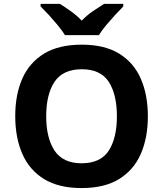

<svg xmlns="http://www.w3.org/2000/svg" viewBox="-20 -954 836 984"><path d="M701.2 -164.6Q665.5 -82.5 589.8 -36.1Q515.6 9.8 397.9 9.8Q281.7 9.8 206.1 -36.1Q130.4 -83 94.7 -165Q58.1 -248 58.1 -358.9Q58.1 -469.7 94.7 -551.8Q130.4 -632.8 206.5 -679.7Q282.2 -725.1 398.9 -725.1Q515.1 -725.1 589.8 -679.7Q665.5 -633.3 701.2 -551.3Q737.8 -468.8 737.8 -357.9Q737.8 -247.1 701.2 -164.6ZM216.8 -357.9Q216.8 -247.1 259.8 -181.6Q303.7 -117.2 397.9 -117.2Q495.1 -117.2 537.1 -181.6Q579.1 -246.6 579.1 -357.9Q579.1 -470.2 537.1 -535.2Q495.1 -599.1 398.9 -599.1Q303.2 -599.1 259.8 -535.2Q216.8 -471.2 216.8 -357.9ZM313 -773.9Q299.8 -795.4 276.4 -824.2Q238.8 -867.7 230.5 -877Q207 -902.3 188 -920.9V-934.1H287.1Q306.2 -922.4 343.3 -896.5Q375 -873.5 398.9 -848.1Q424.3 -875 455.6 -896.5Q493.2 -921.9 513.2 -934.1H611.8V-920.9Q602.1 -911.1 569.8 -877Q558.6 -865.2 523.4 -824.2Q500 -795.4 486.8 -773.9Z"/></svg>

Font: Droid Sans Thai
Style: Bold
Weight: 700
Designer: Steve Matteson
Foundry: Ascender Corporation
Version: Version 1.00